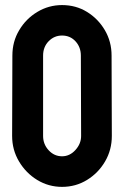

<svg xmlns="http://www.w3.org/2000/svg" viewBox="-20 -727 497 757"><path d="M224.6 9.8Q171.4 9.8 126.5 -17.6Q82 -44.9 54.9 -90.6Q27.8 -136.2 27.8 -190.9L28.8 -507.8Q28.8 -563.5 55.7 -607.9Q82 -652.8 127 -679.9Q171.9 -707 224.6 -707Q279.3 -707 322.8 -680.2Q366.7 -653.3 393.3 -608.2Q419.9 -563 419.9 -507.8L420.9 -190.9Q420.9 -136.2 394.5 -90.8Q367.7 -44.9 323.2 -17.6Q278.8 9.8 224.6 9.8ZM224.6 -110.8Q254.9 -110.8 277.3 -135.5Q299.8 -160.2 299.8 -190.9L298.8 -507.8Q298.8 -541 277.8 -564Q256.8 -586.9 224.6 -586.9Q193.8 -586.9 171.9 -564.5Q149.9 -542 149.9 -507.8V-190.9Q149.9 -158.2 171.9 -134.5Q193.8 -110.8 224.6 -110.8Z"/></svg>

Font: Koulen
Style: Regular
Weight: 400
Designer: Danh Hong
Version: Version 8.000; ttfautohint (v1.8.3)